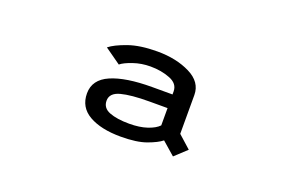

<svg xmlns="http://www.w3.org/2000/svg" viewBox="-49 -845 809 542"><g transform="rotate(20 355.0 -574.0)"><path d="M492.5 -442.5 453.5 -476.5Q440 -465.5 411.2 -455Q382.5 -444.5 334.5 -444.5Q275 -444.5 239.2 -465Q203.5 -485.5 203.5 -527Q203.5 -568.5 247.5 -587.5Q291.5 -606.5 370 -606.5H431.5V-615.5Q431.5 -639 405.2 -649.2Q379 -659.5 346.5 -659.5Q319.5 -659.5 295.2 -651.2Q271 -643 260 -634L212 -668Q228 -681 263.2 -693.5Q298.5 -706 350.5 -706Q407 -706 448.5 -685.5Q490 -665 490 -626V-509.5L528 -475.5ZM344.5 -487Q375.5 -487 398 -494.5Q420.5 -502 431.5 -513.5V-565.5H377.5Q322 -565.5 292.2 -557.5Q262.5 -549.5 262.5 -526.5Q262.5 -504.5 285 -495.8Q307.5 -487 344.5 -487Z"/></g></svg>

Font: League Mono
Style: Regular
Weight: 400
Width: 6
Designer: Tyler Finck
Foundry: The League of Moveable Type / Tyler Finck
Version: Version 2.300;RELEASE